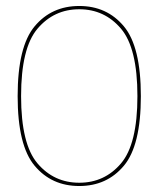

<svg xmlns="http://www.w3.org/2000/svg" viewBox="-20 -618 551 642"><path d="M245 4Q337.5 4 394.2 -63.8Q451 -131.5 451 -296.5Q451 -462 394.2 -530Q337.5 -598 245 -598Q152.5 -598 95.8 -530Q39 -462 39 -296.5Q39 -131.5 95.8 -63.8Q152.5 4 245 4ZM245 -7Q160.5 -7 105.5 -71.5Q50.5 -136 50.5 -296.5Q50.5 -457.5 105.5 -522.2Q160.5 -587 245 -587Q329.5 -587 384.5 -522.2Q439.5 -457.5 439.5 -296.5Q439.5 -136 384.5 -71.5Q329.5 -7 245 -7Z"/></svg>

Font: Anybody Thin
Style: Regular
Weight: 100
Designer: Tyler Finck
Foundry: Etcetera Type Company
Version: Version 1.114;gftools[0.9.25]